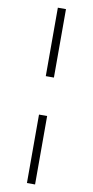

<svg xmlns="http://www.w3.org/2000/svg" viewBox="-123 -1033 620 1279"><g transform="rotate(10 186.5 -393.0)"><path d="M159 -523V-986H214V-523ZM159 200V-263H214V200Z"/></g></svg>

Font: Inknut
Style: Antiqua
Weight: 400
Designer: Claus Eggers Srensen
Foundry: Claus Eggers Srensen
Version: Version 1.000; ttfautohint (v1.2) -l 7 -r 28 -G 50 -x 13 -D 